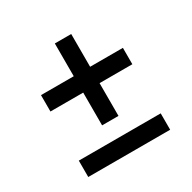

<svg xmlns="http://www.w3.org/2000/svg" viewBox="-144 -780 923 923"><g transform="rotate(-30 318.0 -318.0)"><path d="M90.9 -90.9V0H545.5V-90.9ZM272.7 -454.5H90.9V-363.6H272.7V-181.8H363.6V-363.6H545.5V-454.5H363.6V-636.4H272.7Z"/></g></svg>

Font: Departure Mono
Style: Regular
Weight: 400
Monospace: yes
Designer: Helena Zhang
Version: Version 1.500;Glyphs 3.3.1 (3343)